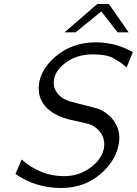

<svg xmlns="http://www.w3.org/2000/svg" viewBox="-20 -920 682 957"><path d="M302 -759 465 -900H523L621 -759H566L485 -863L357 -759ZM57 -53 88 -125Q182 -42 299 -42Q371 -42 427.5 -82Q484 -122 497 -176Q505 -215 489 -246Q471 -281 431 -299Q415 -305 354 -318Q224 -342 185 -422Q166 -463 177 -517Q194 -588 264.5 -644.5Q335 -701 431 -708Q441 -709 462 -709Q561 -707 642 -660L611 -583Q598 -596 589 -602L577 -611Q572 -614 564.5 -618Q557 -622 550 -627Q516 -649 443 -649Q361 -649 304.5 -605.5Q248 -562 248 -508Q247 -477 269.5 -451Q292 -425 331 -414Q345 -410 378.5 -401.5Q412 -393 439.5 -386Q467 -379 471 -377Q519 -358 549 -315Q579 -272 574 -217Q564 -125 482.5 -54Q401 17 284 17Q157 17 57 -53Z"/></svg>

Font: Coval
Style: ExtraLight Italic
Weight: 200
Foundry: Context Ltd
Version: Version 001.000